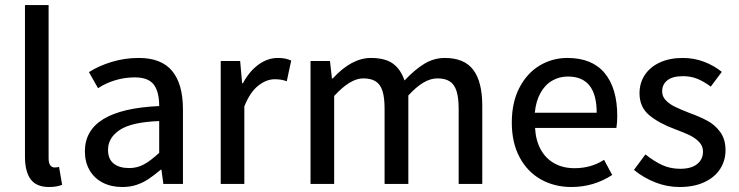

<svg xmlns="http://www.w3.org/2000/svg" viewBox="-20 -730 2931 762"><path d="M172.9 -710V-102.1Q172.9 -83 179.4 -74.2Q186 -65.4 196.3 -65.4Q205.6 -65.4 214.4 -67.4L226.6 3.4Q205.6 12.2 174.8 12.2Q124.5 12.2 101.8 -18.3Q79.1 -48.8 79.1 -108.4V-710Z M514.6 -422.9Q475.1 -422.9 437.5 -411.6Q399.9 -400.4 369.1 -379.9L333 -443.8Q372.1 -468.8 423.6 -484.4Q475.1 -500 530.8 -500Q620.6 -500 663.3 -448.2Q706.1 -396.5 706.1 -295.4V0H628.4L620.6 -56.6H618.2Q589.4 -32.7 568.8 -19Q548.3 -5.4 522.7 3.4Q497.1 12.2 465.3 12.2Q421.4 12.2 387.7 -5.1Q354 -22.5 335.4 -54.7Q316.9 -86.9 316.9 -129.4Q316.9 -295.9 611.8 -309.1Q611.8 -366.2 590.1 -394.5Q568.4 -422.9 514.6 -422.9ZM611.8 -123.5V-249.5Q502.9 -245.6 455.8 -214.6Q408.7 -183.6 408.7 -135.3Q408.7 -98.6 431.2 -80.8Q453.6 -63 492.7 -63Q524.4 -63 551 -77.4Q577.6 -91.8 611.8 -123.5Z M933.1 -487.8 940.9 -399.9H944.3Q969.2 -446.8 1005.6 -473.4Q1042 -500 1082.5 -500Q1099.1 -500 1111.3 -497.6Q1123.5 -495.1 1135.7 -489.7L1118.2 -407.7Q1104.5 -412.1 1094.2 -413.8Q1084 -415.5 1070.3 -415.5Q1036.6 -415.5 1004.2 -389.4Q971.7 -363.3 949.7 -307.6V0H856V-487.8Z M1289.6 -487.8 1297.4 -418.9H1300.8Q1375.5 -500 1452.1 -500Q1507.8 -500 1538.8 -478Q1569.8 -456.1 1585.4 -410.6Q1627 -454.6 1664.8 -477.3Q1702.6 -500 1745.1 -500Q1822.8 -500 1858.4 -452.6Q1894 -405.3 1894 -310.1V0H1800.3V-297.4Q1800.3 -341.8 1792 -368.2Q1783.7 -394.5 1765.4 -406.7Q1747.1 -418.9 1715.8 -418.9Q1689 -418.9 1660.6 -402.3Q1632.3 -385.7 1600.6 -351.1V0H1506.3V-298.3Q1506.3 -342.8 1498 -368.9Q1489.7 -395 1471.2 -407Q1452.6 -418.9 1421.4 -418.9Q1370.1 -418.9 1306.2 -349.1V0H1212.4V-487.8Z M2429.7 -270Q2429.7 -242.7 2426.3 -222.2H2103.5Q2106.4 -171.4 2126.7 -135.5Q2147 -99.6 2181.2 -81.1Q2215.3 -62.5 2259.8 -62.5Q2293 -62.5 2321.8 -70.6Q2350.6 -78.6 2377.4 -95.7L2409.7 -35.6Q2336.4 12.2 2247.6 12.2Q2180.7 12.2 2127 -17.8Q2073.2 -47.9 2042.2 -105.7Q2011.2 -163.6 2011.2 -243.7Q2011.2 -323.2 2041 -381.1Q2070.8 -439 2121.1 -469.5Q2171.4 -500 2231.9 -500Q2330.1 -500 2379.9 -439.7Q2429.7 -379.4 2429.7 -270ZM2233.9 -426.3Q2199.7 -426.3 2171.4 -409.9Q2143.1 -393.6 2125 -361.1Q2106.9 -328.6 2102.5 -282.7H2348.1Q2348.1 -426.3 2233.9 -426.3Z M2679.7 -60.1Q2723.6 -60.1 2746.8 -78.9Q2770 -97.7 2770 -128.4Q2770 -150.4 2754.9 -166.3Q2739.7 -182.1 2717.8 -192.9Q2695.8 -203.6 2660.2 -216.8Q2596.2 -240.2 2557.1 -272.5Q2518.1 -304.7 2518.1 -359.9Q2518.1 -400.4 2538.8 -432.1Q2559.6 -463.9 2598.4 -481.9Q2637.2 -500 2689.5 -500Q2734.4 -500 2774.2 -484.9Q2814 -469.7 2844.7 -444.8L2800.8 -386.2Q2773.4 -406.7 2747.6 -417.2Q2721.7 -427.7 2690.9 -427.7Q2649.4 -427.7 2628.7 -411.4Q2607.9 -395 2607.9 -367.2Q2607.9 -347.2 2622.1 -332.3Q2636.2 -317.4 2657.5 -306.9Q2678.7 -296.4 2713.9 -282.7Q2758.3 -266.6 2788.3 -250.2Q2818.4 -233.9 2838.9 -205.3Q2859.4 -176.8 2859.4 -133.8Q2859.4 -92.8 2838.1 -59.6Q2816.9 -26.4 2775.6 -7.1Q2734.4 12.2 2676.8 12.2Q2627.4 12.2 2580.3 -6.3Q2533.2 -24.9 2496.1 -55.7L2541.5 -117.2Q2577.1 -88.9 2609.1 -74.5Q2641.1 -60.1 2679.7 -60.1Z"/></svg>

Font: Varta SemiBold
Style: Regular
Weight: 600
Designer: Joana Correia, Viktoriya Grabowska, Eben Sorkin
Foundry: Sorkin Type
Version: Version 1.003; ttfautohint (v1.3) -l 8 -r 24 -G 200 -x 12 -H